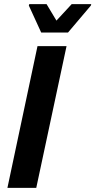

<svg xmlns="http://www.w3.org/2000/svg" viewBox="-20 -912 463 932"><path d="M16 0 162 -688H303L156 0ZM180 -754 120 -885 122 -892H206L254 -812L328 -892H423L421 -885L310 -754Z"/></svg>

Font: Saira Semi Condensed SemiBold
Style: Italic
Weight: 600
Width: 4
Italic angle: -12°
Designer: Hector Gatti with collaboration of the Omnibus-Type team
Foundry: Omnibus-Type
Version: Version 1.001; ttfautohint (v1.8)